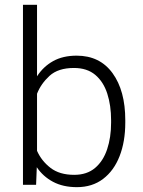

<svg xmlns="http://www.w3.org/2000/svg" viewBox="-20 -770 595 800"><path d="M502 -269V-258.8Q502 -180.2 478.3 -119.4Q454.6 -58.6 409.4 -24.4Q364.3 9.8 300.3 9.8Q242.7 9.8 200.9 -12.5Q159.2 -34.7 133.3 -73.2L130.4 0H75.7V-750H134.3V-452.1Q160.6 -492.7 201.4 -515.4Q242.2 -538.1 299.3 -538.1Q396 -538.1 449 -465.1Q502 -392.1 502 -269ZM442.9 -258.8V-269Q442.9 -330.6 427 -379.9Q411.1 -429.2 377 -458Q342.8 -486.8 288.1 -486.8Q222.2 -486.8 186.3 -453.9Q150.4 -420.9 134.3 -379.4V-141.6Q152.8 -99.6 190.4 -70.6Q228 -41.5 289.1 -41.5Q342.3 -41.5 376.2 -70.3Q410.2 -99.1 426.5 -148.4Q442.9 -197.8 442.9 -258.8Z"/></svg>

Font: Vazirmatn UI FD ExtraLight
Style: Regular
Weight: 200
Designer: Saber Rastikerdar
Foundry: Saber Rastikerdar
Version: Version 33.003